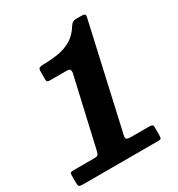

<svg xmlns="http://www.w3.org/2000/svg" viewBox="-194 -912 960 1033"><g transform="rotate(-30 285.5 -395.0)"><path d="M-9 -29Q-9 -9.5 -4.2 -4.8Q0.5 0 19.5 0H484.5Q501 0 504.2 -5Q507.5 -10 507.5 -27V-73Q507.5 -86 500.8 -88.8Q494 -91.5 482 -91.5H372.5Q352.5 -91.5 345 -96Q337.5 -100.5 341.5 -119L488 -769.5Q491 -782.5 485 -786.2Q479 -790 464.5 -790H436.5Q419 -790 410.5 -784.2Q402 -778.5 395.5 -768Q368 -723 330.8 -701.5Q293.5 -680 250.2 -673Q207 -666 160 -665.5Q143.5 -665 134.5 -662Q125.5 -659 125.5 -640V-592Q125.5 -579 130.8 -576.2Q136 -573.5 148 -573.5H250Q264 -573.5 268.2 -569Q272.5 -564.5 272.5 -550L173.5 -117Q169.5 -101.5 164.5 -96.5Q159.5 -91.5 142.5 -91.5H15.5Q1 -91.5 -4 -88.8Q-9 -86 -9 -71.5Z"/></g></svg>

Font: Besley ExtraBold
Style: Italic
Weight: 800
Italic angle: -13°
Designer: Owen Earl
Foundry: indestructible type*
Version: Version 2.001